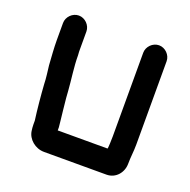

<svg xmlns="http://www.w3.org/2000/svg" viewBox="-101 -599 718 725"><g transform="rotate(20 258.5 -236.5)"><path d="M50 -454V-386C50 -353 53 -319 55 -286C57 -268 62 -233 62 -214C65 -168 70 -115 76 -71V-56C76 -47 77 -38 78 -31C82 1 113 28 149 28H400C437 28 463 -3 463 -39C463 -65 467 -89 467 -117V-452C467 -477 445 -499 420 -499C395 -499 373 -477 373 -452V-116C373 -107 372 -66 370 -66H170V-78L168 -98C164 -129 162 -157 158 -192L156 -220C153 -264 145 -312 145 -359C144 -368 144 -377 144 -386V-454C144 -479 122 -501 97 -501C72 -501 50 -479 50 -454Z"/></g></svg>

Font: Electronic
Style: ExBlk
Weight: 900
Version: Version 1.011